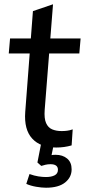

<svg xmlns="http://www.w3.org/2000/svg" viewBox="-20 -683 397 898"><path d="M21 -433 27 -503H357L351 -433ZM320 -78 315 -3Q298 2 280 4.5Q262 7 243 7Q169 7 130.5 -35Q92 -77 98 -159L134 -631L228 -663L189 -169Q186 -129 195.5 -107.5Q205 -86 224 -78Q243 -70 268 -70Q281 -70 293.5 -71.5Q306 -73 320 -78ZM195 195Q175 195 149 190.5Q123 186 103 177L118 131Q140 139 159.5 142Q179 145 195 145Q220 145 235.5 137Q251 129 251 111Q251 85 216 85Q204 85 193 87.5Q182 90 173 93L155 77L174 -20H234L219 53L193 51Q206 45 217 43Q228 41 240 41Q273 41 294 58.5Q315 76 315 109Q315 146 284.5 170.5Q254 195 195 195Z"/></svg>

Font: Muli Medium
Style: Italic
Weight: 500
Italic angle: -4.541°
Designer: Vernon Adams
Foundry: Vernon Adams
Version: Version 2.100; ttfautohint (v1.8.1.43-b0c9)